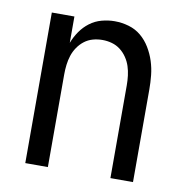

<svg xmlns="http://www.w3.org/2000/svg" viewBox="-65 -591 630 653"><g transform="rotate(10 250.0 -264.0)"><path d="M64 0V-520H142V-429Q150 -450 163 -469Q176 -488 194.5 -502Q213 -516 235.5 -522Q258 -528 280 -528Q305 -528 329 -521Q353 -514 371.5 -498.5Q390 -483 403 -461.5Q416 -440 423.5 -416.5Q431 -393 433.5 -368.5Q436 -344 436 -320V0H358V-320Q358 -337 356 -353.5Q354 -370 349 -385.5Q344 -401 334.5 -415Q325 -429 312 -439Q299 -449 283 -453.5Q267 -458 250 -458Q233 -458 217 -453.5Q201 -449 188 -439Q175 -429 165.5 -415Q156 -401 151 -385.5Q146 -370 144 -353.5Q142 -337 142 -320V0Z"/></g></svg>

Font: Iosevka Web
Style: Regular
Weight: 400
Monospace: yes
Designer: Belleve Invis
Foundry: Belleve Invis
Version: Version 28.0.3; ttfautohint (v1.8.3)